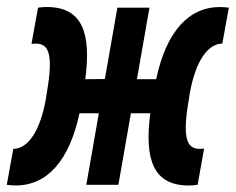

<svg xmlns="http://www.w3.org/2000/svg" viewBox="-51 -540 689 561"><path d="M-5.4 2C87.4 2 151.9 -71.3 181.2 -209H237.8L201.2 0H294.9L331.5 -209H388.2C370.1 -72.3 397.9 2 500.5 2C508.8 2 517.1 1.5 526.4 0L545.4 -106C541.5 -105.5 536.6 -105 532.7 -105C495.1 -105 481 -135.3 500.5 -248L503.4 -266.6C520 -360.8 555.7 -412.1 598.6 -412.6L617.7 -517.6C608.9 -518.6 600.1 -519.5 592.3 -519.5C499 -519.5 434.6 -446.3 405.3 -308.6H349.1L385.7 -517.6H292L255.4 -309.1L198.2 -308.6C216.3 -445.3 188.5 -519.5 85.9 -519.5C77.6 -519.5 69.3 -519 60.1 -517.6L41 -411.6C45.4 -412.1 49.8 -412.6 53.7 -412.6C91.3 -412.6 105.5 -382.3 85.9 -269.5L83 -251C66.4 -156.7 30.8 -105.5 -12.2 -105L-31.2 0C-22.5 1 -13.7 2 -5.4 2Z"/></svg>

Font: Cascadia Mono SemiBold
Style: Italic
Weight: 600
Italic angle: -10°
Monospace: yes
Designer: Aaron Bell
Foundry: Saja Typeworks
Version: Version 2404.023